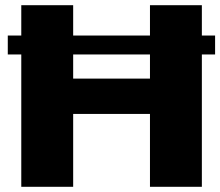

<svg xmlns="http://www.w3.org/2000/svg" viewBox="-20 -720 849 740"><path d="M62 -700H262V-339L218 -417H601L558 -339V-700H758V0H558V-361L601 -281H218L262 -361V0H62ZM809 -583V-510H10V-583Z"/></svg>

Font: Pathway Extreme 28pt ExtraBold
Style: Regular
Weight: 800
Designer: Eduardo Rodriguez Tunni
Foundry: Eduardo Rodriguez Tunni
Version: Version 1.001;gftools[0.9.26]